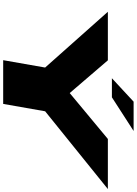

<svg xmlns="http://www.w3.org/2000/svg" viewBox="158 -1040 881 1238"><g transform="rotate(90 599.0 -420.5)"><path d="M367.5 0 415 -270.5 55.5 -675H368.5L579.5 -429L875.5 -675H1198.5L697 -270.5L649.5 0ZM484 -701 635 -841H824L607 -701Z"/></g></svg>

Font: Anybody UltraExpanded Black
Style: Italic
Weight: 900
Width: 9
Italic angle: -10°
Designer: Tyler Finck
Foundry: Etcetera Type Company
Version: Version 1.010; ttfautohint (v1.8.3) -l 8 -r 50 -G 200 -x 14 